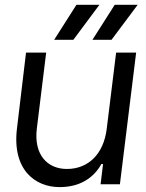

<svg xmlns="http://www.w3.org/2000/svg" viewBox="-20 -764 607 796"><path d="M227.1 11.7C313 11.7 369.1 -27.8 400.4 -84H407.2L397 0H477.1L544.4 -545.9H461.4L422.4 -229.5C409.7 -126 346.7 -63.5 257.3 -63.5C176.8 -63.5 119.1 -122.1 132.8 -231.9L171.4 -545.9H87.9L50.3 -231C29.8 -60.1 125.5 11.7 227.1 11.7ZM204.6 -599.1H284.2L392.1 -744.1H296.9ZM363.3 -599.1H442.4L550.8 -744.1H455.6Z"/></svg>

Font: Guggenheim Sans Display
Style: Italic
Weight: 400
Italic angle: -7°
Designer: Modified by Tom Baber under direction of Pentagram Design 2023
Foundry: rsms
Version: Version 1.001;Glyphs 3.1.2 (3151)